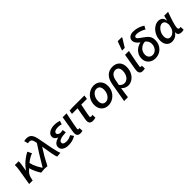

<svg xmlns="http://www.w3.org/2000/svg" viewBox="336 -2552 4417 4417"><g transform="rotate(-45 2545.0 -343.5)"><path d="M101 -541H225Q227 -484 214 -411L190 -274H195Q265 -371 350.5 -443Q436 -515 523 -554L572 -453Q480 -422 373 -337Q393 -245 441 -156Q489 -67 542 0L406 11Q373 -37 338 -108.5Q303 -180 282 -258L227 -205Q195 -173 176.5 -134Q158 -95 147 -34L141 0H25L89 -383Q105 -480 101 -541Z M844 -395Q715 -198 613 7L483 0L535 -87Q621 -231 685.5 -335.5Q750 -440 819 -541L814 -573Q803 -634 781.5 -661Q760 -688 708 -688Q695 -688 669 -682L643 -777Q684 -788 721 -788Q808 -788 851.5 -734.5Q895 -681 914 -572Q953 -351 985 -200Q1017 -49 1042 0L928 11Q910 -24 892 -118Q874 -212 844 -395Z M1094 -130Q1094 -188 1137 -226Q1180 -264 1253 -283V-287Q1215 -299 1188.5 -328.5Q1162 -358 1162 -399Q1162 -447 1193.5 -482Q1225 -517 1278.5 -535.5Q1332 -554 1397 -554Q1436 -554 1472.5 -547.5Q1509 -541 1553 -528L1526 -441Q1471 -458 1419 -458Q1358 -458 1321.5 -438.5Q1285 -419 1285 -385Q1285 -358 1311 -340.5Q1337 -323 1375 -323Q1404 -323 1449 -333L1463 -244Q1220 -236 1220 -147Q1220 -116 1249 -99.5Q1278 -83 1326 -83Q1367 -83 1404 -93.5Q1441 -104 1488 -128L1539 -51Q1478 -16 1422.5 -1.5Q1367 13 1295 13Q1208 13 1151 -25Q1094 -63 1094 -130Z M1584 -92Q1584 -115 1588 -138L1657 -541H1783L1778 -517Q1747 -366 1724.5 -249.5Q1702 -133 1702 -114Q1702 -89 1729 -89Q1742 -89 1753 -92L1758 1Q1725 12 1686 12Q1584 12 1584 -92Z M1986 -93Q1986 -110 1991 -138L2044 -444H1863L1877 -535L1959 -541H2364L2350 -444H2165Q2103 -150 2103 -114Q2103 -101 2111.5 -95Q2120 -89 2133 -89Q2150 -89 2180 -93L2182 -1Q2153 6 2134.5 9Q2116 12 2091 12Q1986 12 1986 -93Z M2369 -227Q2369 -321 2412.5 -396Q2456 -471 2526.5 -512.5Q2597 -554 2675 -554Q2741 -554 2793 -525.5Q2845 -497 2875 -442.5Q2905 -388 2905 -313Q2905 -219 2861 -144.5Q2817 -70 2746.5 -28.5Q2676 13 2598 13Q2532 13 2480 -15.5Q2428 -44 2398.5 -98Q2369 -152 2369 -227ZM2779 -313Q2779 -383 2749.5 -418.5Q2720 -454 2667 -454Q2621 -454 2581.5 -424Q2542 -394 2518.5 -342Q2495 -290 2495 -227Q2495 -158 2524.5 -122.5Q2554 -87 2607 -87Q2652 -87 2691.5 -117Q2731 -147 2755 -199Q2779 -251 2779 -313Z M3285 -554Q3390 -554 3454 -492Q3518 -430 3518 -314Q3518 -219 3479 -144Q3440 -69 3377 -28Q3314 13 3245 13Q3199 13 3157 -6Q3115 -25 3081 -64Q3056 88 3045 195H2920L3001 -271Q3026 -415 3100.5 -484.5Q3175 -554 3285 -554ZM3391 -319Q3391 -387 3360.5 -420.5Q3330 -454 3278 -454Q3223 -454 3180 -411Q3137 -368 3120 -276L3096 -150Q3125 -115 3157 -101Q3189 -87 3218 -87Q3264 -87 3304 -116Q3344 -145 3367.5 -198Q3391 -251 3391 -319Z M3614 -92Q3614 -115 3618 -138L3687 -541H3813L3808 -517Q3777 -366 3754.5 -249.5Q3732 -133 3732 -114Q3732 -89 3759 -89Q3772 -89 3783 -92L3788 1Q3755 12 3716 12Q3614 12 3614 -92ZM3789 -882H3916L3924 -868L3795 -659H3707Z M3893 -212Q3893 -281 3925.5 -340.5Q3958 -400 4014.5 -440Q4071 -480 4140 -492Q4029 -575 4029 -657Q4029 -716 4072.5 -752Q4116 -788 4201 -788Q4271 -788 4341 -766Q4411 -744 4476 -702L4433 -621Q4372 -657 4314 -674.5Q4256 -692 4213 -692Q4177 -692 4158.5 -680.5Q4140 -669 4140 -648Q4140 -625 4164 -603.5Q4188 -582 4246 -542L4266 -529Q4344 -477 4382 -423.5Q4420 -370 4420 -289Q4420 -204 4382 -135Q4344 -66 4277.5 -26.5Q4211 13 4128 13Q4064 13 4010.5 -13.5Q3957 -40 3925 -91Q3893 -142 3893 -212ZM4138 -87Q4182 -87 4220 -113Q4258 -139 4280.5 -183.5Q4303 -228 4303 -279Q4303 -332 4284 -367Q4265 -402 4226 -432Q4163 -430 4114.5 -400Q4066 -370 4039 -322.5Q4012 -275 4012 -222Q4012 -158 4047.5 -122.5Q4083 -87 4138 -87Z M4488 -204Q4488 -298 4530 -378.5Q4572 -459 4639 -506.5Q4706 -554 4775 -554Q4837 -554 4877 -522Q4917 -490 4923 -418H4928L4961 -541H5087Q5038 -412 5003.5 -296.5Q4969 -181 4969 -134Q4969 -87 5013 -87Q5025 -87 5045 -92L5048 3Q5018 13 4980 13Q4929 13 4899 -8.5Q4869 -30 4869 -77V-95H4865Q4833 -43 4781.5 -15Q4730 13 4676 13Q4591 13 4539.5 -43.5Q4488 -100 4488 -204ZM4873 -225 4894 -314Q4890 -388 4864.5 -420Q4839 -452 4796 -452Q4754 -452 4712 -418.5Q4670 -385 4643 -329.5Q4616 -274 4616 -211Q4616 -148 4643 -118Q4670 -88 4715 -88Q4748 -88 4781.5 -107.5Q4815 -127 4839.5 -159Q4864 -191 4873 -225Z"/></g></svg>

Font: Nebula Sans Semibold
Style: Regular
Weight: 600
Italic angle: -9°
Designer: Paul D. Hunt for Adobe (as Source Sans)
Foundry: Nebula Entertainment & Broadcasting LLC
Version: Version 1.010